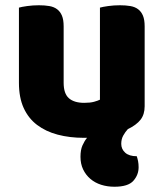

<svg xmlns="http://www.w3.org/2000/svg" viewBox="-20 -508 622 730"><path d="M466 -17Q456 -6 448.5 7.5Q441 21 441 39Q441 59 456 72.5Q471 86 500 86Q503 95 505 105Q507 115 507 128Q507 157 487 179.5Q467 202 415 202Q388 202 364.5 194.5Q341 187 323.5 172Q306 157 296 136Q286 115 286 88Q286 62 293.5 45Q301 28 311 16H299Q245 16 199.5 4Q154 -8 121 -33Q88 -58 70 -97.5Q52 -137 52 -193V-479Q62 -482 83.5 -485Q105 -488 128 -488Q150 -488 167.5 -485Q185 -482 197 -473Q209 -464 215.5 -448.5Q222 -433 222 -408V-193Q222 -152 242 -134.5Q262 -117 300 -117Q323 -117 337.5 -121Q352 -125 360 -129V-479Q370 -482 391.5 -485Q413 -488 436 -488Q458 -488 475.5 -485Q493 -482 505 -473Q517 -464 523.5 -448.5Q530 -433 530 -408V-104Q530 -73 514.5 -53Q499 -33 466 -17Z"/></svg>

Font: Baloo Tammudu
Style: Regular
Weight: 400
Designer: Omkar Shende and Ek Type
Foundry: Ek Type
Version: Version 1.443;PS 1.000;hotconv 16.6.51;makeotf.lib2.5.65220;